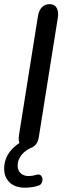

<svg xmlns="http://www.w3.org/2000/svg" viewBox="-36 -697 320 912"><path d="M54.1 -54.5 144.5 -622Q149 -647.5 162.9 -662.4Q176.9 -677.3 200 -677.3Q223.2 -677.3 233.2 -659.3Q243.2 -641.3 238.7 -613L148.4 -46.1Q144.5 -20.7 130.8 -6.7Q117.2 7.3 94.7 7.3Q70.9 7.3 60.2 -9.8Q49.6 -26.8 54.1 -54.5ZM-16.2 104.5Q-16.2 58.4 11.9 22.2Q40 -13.9 91.7 -36.4L119.7 1.5Q85.1 15.6 66.5 38.7Q47.8 61.7 47.8 89.2Q47.8 112.1 61.8 125.6Q75.8 139.2 100.3 139.2Q117.7 139.2 136.2 133.5Q152.8 128.2 160.5 139Q168.2 149.7 164.8 164.4Q161.5 179.1 148.8 184Q134.6 189 117.2 191.8Q99.8 194.6 84.1 194.6Q35.8 194.6 9.8 169.7Q-16.2 144.7 -16.2 104.5Z"/></svg>

Font: SN Pro Thin
Style: Italic
Weight: 200
Italic angle: -9°
Designer: Tobias Whetton
Foundry: Supernotes
Version: Version 1.003;Glyphs 3.3 (3324)